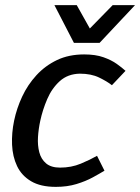

<svg xmlns="http://www.w3.org/2000/svg" viewBox="-20 -720 546 748"><path d="M197 8Q138 8 101 -14Q64 -36 46.5 -73Q29 -110 27 -156Q25 -202 35 -250Q45 -298 66.5 -344Q88 -390 122 -427Q156 -464 202 -486Q248 -508 308 -508Q352 -508 383 -497Q414 -486 435 -471Q456 -456 469 -444L416 -388Q397 -403 366 -418Q335 -433 291 -433Q244 -432 213 -404Q182 -376 164 -334Q146 -292 137 -250Q130 -218 128 -186Q126 -154 133 -127Q140 -100 159.5 -83.5Q179 -67 214 -67Q258 -67 295 -82.5Q332 -98 358 -113L387 -55Q369 -44 341.5 -29Q314 -14 278 -3Q242 8 198 8ZM506 -700 368 -553H268L192 -700H279L330 -609L419 -700Z"/></svg>

Font: Epunda Sans Medium
Style: Italic
Weight: 500
Italic angle: -12.0243°
Designer: Simon Atzbach
Foundry: typofactur
Version: Version 2.204; ttfautohint (v1.8.4.7-5d5b)